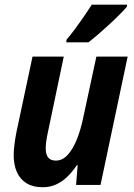

<svg xmlns="http://www.w3.org/2000/svg" viewBox="-20 -786 568 816"><path d="M161.6 9.8Q120.6 9.8 93.3 -6.8Q65.9 -23.4 52 -54.2Q38.1 -85 38.1 -127Q38.1 -145 41.3 -170.7Q44.4 -196.3 49.3 -221.7L118.2 -545.4H251L183.6 -224.1Q179.2 -204.6 176.8 -186.8Q174.3 -168.9 174.3 -154.8Q174.3 -129.4 184.8 -116.5Q195.3 -103.5 217.3 -103.5Q245.6 -103.5 267.8 -127.9Q290 -152.3 306.9 -194.3Q323.7 -236.3 334.5 -289.6L389.6 -545.4H522.5L407.2 0H303.2L310.1 -83.5H306.2Q287.6 -55.7 265.9 -34.7Q244.1 -13.7 218.3 -2Q192.4 9.8 161.6 9.8ZM261.7 -606 262.7 -617.2Q281.2 -639.2 300.3 -664.8Q319.3 -690.4 337.2 -716.6Q355 -742.7 370.1 -766.1H520L519.5 -757.8Q508.8 -744.6 488 -723.9Q467.3 -703.1 442.6 -680.4Q418 -657.7 394.8 -637.9Q371.6 -618.2 356 -606Z"/></svg>

Font: Open Sans SemiCondensed
Style: Bold Italic
Weight: 700
Width: 4
Italic angle: -12°
Designer: Monotype Design Team
Foundry: Monotype Imaging Inc.
Version: Version 3.003